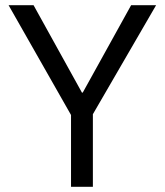

<svg xmlns="http://www.w3.org/2000/svg" viewBox="-20 -718 633 738"><path d="M337 0H253V-276L13 -698H109L295 -362H298L484 -698H580L337 -279Z"/></svg>

Font: Aneliza
Style: Regular
Weight: 400
Designer: Mike Abbink, Paul van der Laan, Pieter van Rosmalen
Foundry: Bold Monday
Version: Version 3.0